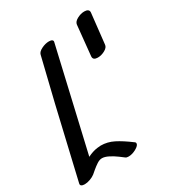

<svg xmlns="http://www.w3.org/2000/svg" viewBox="-201 -992 1002 1096"><g transform="rotate(-30 300.0 -444.0)"><path d="M406 -71Q406 -57 380 -42.5Q354 -28 330 -28Q316 -28 310 -33Q305 -37 281.5 -54.5Q258 -72 234 -84Q210 -96 192 -96Q176 -96 158.5 -84.5Q141 -73 125 -59.5Q109 -46 102 -40Q89 -30 69.5 -23Q50 -16 34 -16Q20 -16 12.5 -21Q5 -26 8 -37L36 -157Q121 -526 185 -783Q189 -800 214.5 -812.5Q240 -825 264 -825Q277 -825 284 -820Q291 -815 288 -805Q258 -678 200 -424L134 -139Q168 -156 199 -160Q215 -162 222 -162Q266 -162 306.5 -141.5Q347 -121 399 -82Q406 -78 406 -71ZM460 -605Q445 -605 437 -611Q429 -617 430 -630Q444 -762 450 -828Q452 -846 476 -859Q500 -872 524 -872Q539 -872 547 -866Q555 -860 554 -848L532 -649Q531 -631 507.5 -618Q484 -605 460 -605Z"/></g></svg>

Font: Sedgwick Ave
Style: Regular
Weight: 400
Designer: Kevin Burke, Pedro Vergani
Foundry: Google, Inc.
Version: Version 1.000